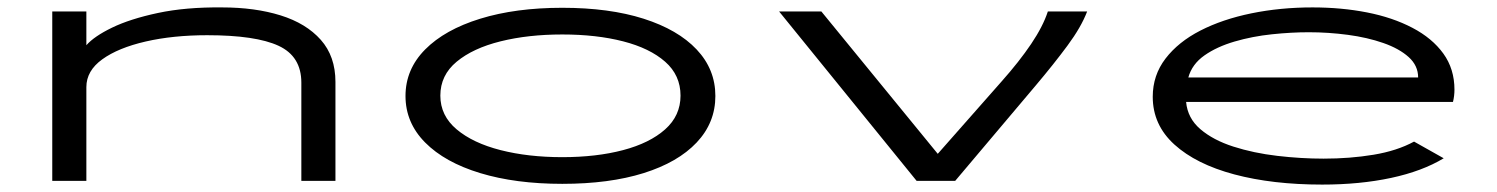

<svg xmlns="http://www.w3.org/2000/svg" viewBox="-20 -488 4040 518"><path d="M121 0V-457H213V-366Q234 -390 282.5 -413.5Q331 -437 406 -453Q481 -469 579 -468Q668 -468 737 -446.5Q806 -425 845.5 -380.5Q885 -336 885 -267V0H793V-265Q793 -336 731.5 -364.5Q670 -393 539 -393Q447 -393 373 -376Q299 -359 256 -328Q213 -297 213 -253V0Z M1497 8Q1371 8 1275.5 -21Q1180 -50 1127 -103.5Q1074 -157 1074 -229Q1074 -301 1127 -354.5Q1180 -408 1275.5 -437.5Q1371 -467 1497 -467Q1624 -467 1716.5 -437.5Q1809 -408 1859.5 -354.5Q1910 -301 1910 -229Q1910 -157 1859.5 -103.5Q1809 -50 1716.5 -21Q1624 8 1497 8ZM1497 -64Q1589 -64 1661 -83Q1733 -102 1774.5 -139Q1816 -176 1816 -230Q1816 -285 1774.5 -321.5Q1733 -358 1661 -376.5Q1589 -395 1497 -395Q1405 -395 1330.5 -376.5Q1256 -358 1212 -321.5Q1168 -285 1168 -230Q1168 -176 1212 -139Q1256 -102 1330.5 -83Q1405 -64 1497 -64Z M2453 0 2082 -457H2196L2510 -73L2682 -268Q2730 -322 2762 -369.5Q2794 -417 2807 -457H2913Q2897 -415 2860 -365Q2823 -315 2774 -257L2557 0Z M3547 10Q3413 10 3310 -17.5Q3207 -45 3148.5 -98Q3090 -151 3090 -227Q3090 -285 3124.5 -330Q3159 -375 3218.5 -405.5Q3278 -436 3356 -452Q3434 -468 3521 -468Q3599 -468 3668 -454.5Q3737 -441 3790.5 -413Q3844 -385 3874 -343.5Q3904 -302 3904 -246Q3904 -238 3903 -229.5Q3902 -221 3900 -213H3180Q3184 -169 3218.5 -139.5Q3253 -110 3307.5 -92.5Q3362 -75 3426 -67.5Q3490 -60 3551 -60Q3622 -60 3685.5 -70.5Q3749 -81 3795 -106L3875 -61Q3817 -26 3733 -8Q3649 10 3547 10ZM3186 -279H3806Q3806 -311 3780.5 -334Q3755 -357 3712 -372Q3669 -387 3616.5 -394Q3564 -401 3511 -401Q3464 -401 3411.5 -395.5Q3359 -390 3311 -376Q3263 -362 3229.5 -338.5Q3196 -315 3186 -279Z"/></svg>

Font: Inconsolata UltraExpanded Thin
Style: Regular
Weight: 100
Width: 9
Monospace: yes
Designer: Raph Levien, Cyreal, Brenton Simpson
Foundry: Raph Levien, Cyreal, Google
Version: Version 3.100; ttfautohint (v1.8.4.7-5d5b)